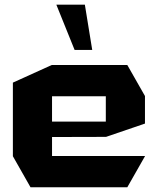

<svg xmlns="http://www.w3.org/2000/svg" viewBox="-20 -794 672 814"><path d="M109.4 0 34.6 -131.7V-132.7H594.6V-131.7L519.7 0ZM34.6 -132.7V-443.7L199.6 -518.5H200.6V-132.7ZM200.6 -213.1V-278.5H428.6V-213.7ZM200.6 -385.9V-518.5H519.7L594.6 -386.9V-385.9ZM428.6 -213.7V-385.9H594.6V-270.1L429.6 -213.7ZM296.3 -582.3 219.3 -773.1V-774.1H339.8L371 -582.3Z"/></svg>

Font: Foldit Thin
Style: Regular
Weight: 100
Designer: Sophia Tai
Foundry: Sophia Tai
Version: Version 1.003